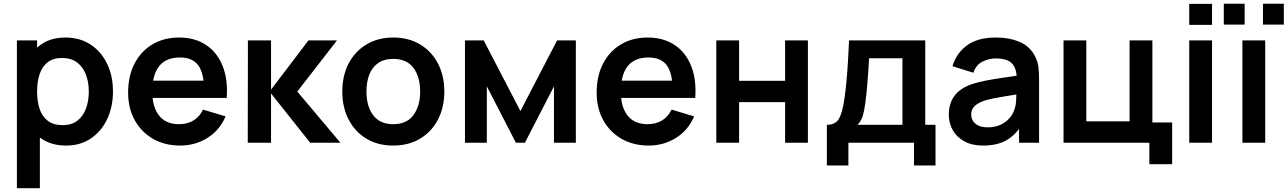

<svg xmlns="http://www.w3.org/2000/svg" viewBox="-20 -753 6794 1013"><path d="M329.3 15Q250.3 15 197 -22.6Q143.7 -60.2 116.6 -124.7Q89.5 -189.2 89.5 -270.2Q89.5 -351.3 116.4 -415.8Q143.3 -480.2 195.7 -517.6Q248.1 -555 324.8 -555Q401.5 -555 457.9 -517.9Q514.2 -480.8 545.1 -416.5Q576 -352.2 576 -270.2Q576 -189.2 545.5 -124.6Q514.9 -60.1 459.5 -22.5Q404.2 15 329.3 15ZM69.2 240V-540H175.7V-160.8H190.3V240ZM311 -92.8Q358.1 -92.8 388.5 -116.5Q418.8 -140.2 433.7 -180.4Q448.5 -220.7 448.5 -270.2Q448.5 -319.2 433.4 -359.3Q418.2 -399.5 386.9 -423.3Q355.5 -447.2 306.8 -447.2Q260.9 -447.2 231.9 -424.9Q202.9 -402.7 189.3 -362.7Q175.7 -322.8 175.7 -270.2Q175.7 -217.8 189.2 -177.7Q202.8 -137.7 232.7 -115.3Q262.5 -92.8 311 -92.8Z M931.3 15Q849.4 15 787.5 -20.5Q725.6 -56.1 690.8 -119Q656 -182 656 -264.2Q656 -352.7 690.1 -417.9Q724.2 -483.2 784.7 -519.1Q845.2 -555 924.7 -555Q1008.4 -555 1067.2 -515.8Q1125.9 -476.7 1154.5 -405.2Q1183.2 -333.7 1176.1 -236.3H1056.5V-280.3Q1056 -368.5 1025.5 -409.1Q995 -449.7 929.7 -449.7Q855.8 -449.7 819.6 -403.8Q783.5 -358 783.5 -270Q783.5 -187.8 819.6 -142.8Q855.8 -97.8 924.7 -97.8Q969.2 -97.8 1001.3 -117.7Q1033.5 -137.5 1051 -174.8L1170.2 -139Q1139.2 -65.8 1074.4 -25.4Q1009.5 15 931.3 15ZM745.5 -236.3V-327.5H1117.2V-236.3Z M1287.2 0 1288 -540H1410V-280L1607.5 -540H1758L1548.5 -270L1776 0H1616.5L1410 -260V0Z M2054.7 15Q1973.4 15 1913 -21.5Q1852.6 -58 1819.3 -122.3Q1786 -186.6 1786 -270.2Q1786 -354.8 1820 -419Q1854 -483.2 1914.5 -519.1Q1974.9 -555 2054.7 -555Q2136 -555 2196.6 -518.5Q2257.2 -482.1 2290.7 -417.9Q2324.2 -353.7 2324.2 -270.2Q2324.2 -185.9 2290.5 -121.7Q2256.8 -57.4 2196.1 -21.2Q2135.4 15 2054.7 15ZM2054.7 -97.8Q2126.2 -97.8 2161.5 -146Q2196.7 -194.2 2196.7 -270.2Q2196.7 -348.6 2161 -395.4Q2125.3 -442.2 2054.7 -442.2Q2006.2 -442.2 1975 -420.3Q1943.8 -398.5 1928.6 -359.8Q1913.5 -321.2 1913.5 -270.2Q1913.5 -191.4 1949.3 -144.6Q1985.2 -97.8 2054.7 -97.8Z M2433.2 0V-540H2532L2725.7 -167L2919.3 -540H3018.2V0H2902.8V-297.5L2749.5 0H2701.8L2548.5 -297.5V0Z M3403.3 15Q3321.4 15 3259.5 -20.5Q3197.6 -56.1 3162.8 -119Q3128 -182 3128 -264.2Q3128 -352.7 3162.1 -417.9Q3196.2 -483.2 3256.7 -519.1Q3317.2 -555 3396.7 -555Q3480.4 -555 3539.2 -515.8Q3597.9 -476.7 3626.5 -405.2Q3655.2 -333.7 3648.1 -236.3H3528.5V-280.3Q3528 -368.5 3497.5 -409.1Q3467 -449.7 3401.7 -449.7Q3327.8 -449.7 3291.6 -403.8Q3255.5 -358 3255.5 -270Q3255.5 -187.8 3291.6 -142.8Q3327.8 -97.8 3396.7 -97.8Q3441.2 -97.8 3473.3 -117.7Q3505.5 -137.5 3523 -174.8L3642.2 -139Q3611.2 -65.8 3546.4 -25.4Q3481.5 15 3403.3 15ZM3217.5 -236.3V-327.5H3589.2V-236.3Z M3759.2 0V-540H3879.5V-326.8H4122.2V-540H4242.5V0H4122.2V-214H3879.5V0Z M4342.5 120V-94.5Q4386.2 -94.5 4405 -124.4Q4423.7 -154.3 4434.7 -228.5Q4441.2 -272.5 4445.8 -321.5Q4450.3 -370.5 4453.6 -424.9Q4456.8 -479.3 4459.7 -540H4861.7V-94.5H4915.8V120H4802.2V0H4456.2V120ZM4504.2 -94.5H4741.3V-445.5H4565.2Q4563.6 -415.3 4561.6 -384.1Q4559.6 -352.8 4557 -322Q4554.4 -291.2 4551.7 -262.9Q4549 -234.6 4545.5 -210.3Q4540.2 -168.4 4532.1 -141.4Q4523.9 -114.4 4504.2 -94.5Z M5167.2 15Q5108.3 15 5067.9 -7.2Q5027.4 -29.4 5006.7 -66.5Q4986 -103.5 4986 -148Q4986 -187.2 4999 -218.2Q5012.1 -249.2 5039.1 -272Q5066.2 -294.8 5108.8 -309.5Q5141.7 -320.2 5185.2 -328.5Q5228.8 -336.8 5280.1 -344.1Q5331.4 -351.4 5387.7 -359.8L5344.3 -335.7Q5344.8 -391.6 5319.4 -418.1Q5294 -444.7 5233.3 -444.7Q5197 -444.7 5163 -427.5Q5129.1 -410.4 5115.5 -369.2L5005.3 -403.7Q5025.4 -472 5081.8 -513.5Q5138.2 -555 5233.7 -555Q5305.8 -555 5360.3 -531.6Q5414.9 -508.2 5441.7 -454.5Q5456.2 -426.2 5459.2 -396.4Q5462.2 -366.7 5462.2 -331.3V0H5356.5V-117.2L5374 -97.8Q5337.5 -39.6 5288.7 -12.3Q5239.9 15 5167.2 15ZM5191 -81.2Q5232 -81.2 5260.9 -95.7Q5289.8 -110.2 5307.2 -131Q5324.5 -151.8 5330.3 -170.7Q5339.8 -193.7 5341.2 -223.4Q5342.7 -253.1 5342.7 -271.7L5379.7 -260.5Q5324.8 -251.8 5285.8 -245.4Q5246.8 -239.1 5218.9 -233.4Q5191.1 -227.7 5169.5 -220.5Q5148.8 -212.8 5134.2 -203Q5119.7 -193.1 5111.9 -180Q5104.2 -166.9 5104.2 -149.5Q5104.2 -129.8 5114 -114.3Q5123.9 -98.8 5143.2 -90Q5162.5 -81.2 5191 -81.2Z M6044 113.3V0H5591.2V-540H5711.5V-112.8H5939.7V-540H6060V-107H6164.3V113.3Z M6254.5 -621.8V-732.5H6374.8V-621.8ZM6254.5 0V-540H6374.8V0Z M6643.5 -623.3V-733.3H6753.5V-623.3ZM6436.8 -623.3V-733.3H6546.8V-623.3ZM6535 0V-540H6655.3V0Z"/></svg>

Font: Manrope ExtraLight
Style: Regular
Weight: 200
Designer: Mikhail Sharanda
Foundry: Mikhail Sharanda
Version: Version 4.505